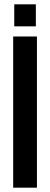

<svg xmlns="http://www.w3.org/2000/svg" viewBox="-20 -869 232 889"><path d="M41 -700H151V0H41ZM46 -849H146V-747H46Z"/></svg>

Font: Booming Bebas 2
Style: Regular
Weight: 400
Designer: Ryoichi Tsunekawa
Foundry: Ryoichi Tsunekawa
Version: Version 2.000